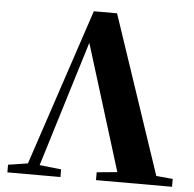

<svg xmlns="http://www.w3.org/2000/svg" viewBox="-53 -803 867 857"><g transform="rotate(5 380.5 -375.0)"><path d="M408.2 0V-35.2L500 -43.9L325.2 -607.9L151.9 -44.9L249 -34.2V0H11.2V-34.2L99.1 -47.9L333 -750H437L674.8 -42L749 -35.2V0Z"/></g></svg>

Font: Source Han Serif TW Heavy
Style: Regular
Weight: 900
Designer: Ryoko NISHIZUKA Ë•øÂ°öÊ∂ºÂ≠ê (kana & ideographs); Frank Grie√ühammer (Latin, Greek & Cyrillic); Wenlong ZHANG Âº†ÊñáÈæô 
Foundry: Adobe
Version: Version 2.003;hotconv 1.1.1;makeotfexe 2.6.0